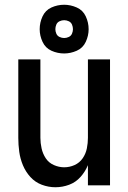

<svg xmlns="http://www.w3.org/2000/svg" viewBox="-20 -780 540 808"><path d="M250 -555Q277 -555 303 -566.5Q329 -578 341 -604Q353 -630 353 -657Q353 -685 341 -711Q329 -737 303 -748.5Q277 -760 250 -760Q222 -760 196.5 -748.5Q171 -737 159 -711Q147 -685 147 -657Q147 -630 159 -604Q171 -578 196.5 -566.5Q222 -555 250 -555ZM250 -620Q240 -620 230.5 -624.5Q221 -629 217 -638.5Q213 -648 213 -657Q213 -667 217 -676.5Q221 -686 230.5 -690.5Q240 -695 250 -695Q260 -695 269.5 -690.5Q279 -686 283 -676.5Q287 -667 287 -657Q287 -648 283 -638.5Q279 -629 269.5 -624.5Q260 -620 250 -620ZM213 8Q243 8 271 -2.5Q299 -13 319 -35.5Q339 -58 350 -85V0H443V-530H350V-200Q350 -178 345.5 -155.5Q341 -133 328 -114Q315 -95 294 -85.5Q273 -76 250 -76Q228 -76 206.5 -85.5Q185 -95 172.5 -114Q160 -133 155 -155.5Q150 -178 150 -200V-530H57V-200Q57 -171 61 -141.5Q65 -112 76.5 -84.5Q88 -57 108 -35Q128 -13 156 -2.5Q184 8 213 8Z"/></svg>

Font: Iosevka SS08 Medium
Style: Regular
Weight: 500
Monospace: yes
Designer: Belleve Invis
Foundry: Belleve Invis
Version: Version 3.4.3; ttfautohint (v1.8.3)